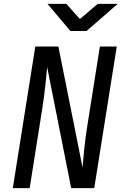

<svg xmlns="http://www.w3.org/2000/svg" viewBox="-20 -970 640 990"><path d="M343 -810H426L587 -950H484L392 -872L322 -950H225ZM46 0H133L198 -410C210 -483 219 -576 223 -625L347 0H466L582 -730H495L430 -320C418 -247 409 -154 406 -105L281 -730H162Z"/></svg>

Font: JetBrains Mono
Style: Italic
Weight: 400
Italic angle: -9°
Monospace: yes
Designer: Philipp Nurullin, Konstantin Bulenkov
Foundry: JetBrains
Version: Version 2.305